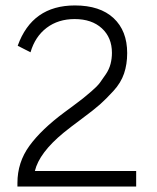

<svg xmlns="http://www.w3.org/2000/svg" viewBox="-20 -685 578 705"><path d="M92 -493 45 -517Q98 -665 255 -665Q347 -665 397 -618.5Q447 -572 447 -490Q447 -449 435.5 -415Q424 -381 396.5 -351Q369 -321 347 -301.5Q325 -282 280.5 -249Q236 -216 214 -198Q124 -124 108 -57H480V0H44V-13Q44 -89 88 -149.5Q132 -210 217 -273Q224 -278 249.5 -297Q275 -316 285 -324Q295 -332 316 -350Q337 -368 347 -381.5Q357 -395 369 -413Q381 -431 386 -450.5Q391 -470 391 -491Q391 -547 354 -581Q317 -615 254 -615Q194 -615 151.5 -583Q109 -551 92 -493Z"/></svg>

Font: Bellota
Style: Regular
Weight: 400
Designer: Kemie Guaida
Foundry: Kemie Guaida
Version: Version 1.000;PS 002.000;hotconv 1.0.70;makeotf.lib2.5.58329